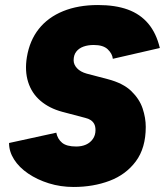

<svg xmlns="http://www.w3.org/2000/svg" viewBox="-20 -728 656 764"><path d="M273 16Q221 16 174.5 1.5Q128 -13 92 -37.5Q56 -62 36 -93.5Q16 -125 16 -159L204 -200Q209 -175 227 -160Q245 -145 283 -145Q305 -145 322 -152.5Q339 -160 349.5 -175Q360 -190 360 -210Q360 -225 355 -234.5Q350 -244 341 -250Q332 -256 319 -259L228 -283Q176 -297 141 -327Q106 -357 92 -401.5Q78 -446 87 -501Q98 -567 134.5 -613Q171 -659 231 -683.5Q291 -708 370 -708Q439 -708 488.5 -690Q538 -672 570 -634Q602 -596 616 -537L429 -494Q427 -514 409 -531.5Q391 -549 353 -549Q330 -549 312 -542.5Q294 -536 283.5 -522.5Q273 -509 273 -488Q273 -471 286.5 -456.5Q300 -442 325 -435L409 -413Q470 -397 502.5 -365.5Q535 -334 547.5 -296.5Q560 -259 560 -223Q560 -139 520.5 -86Q481 -33 416 -8.5Q351 16 273 16Z"/></svg>

Font: Figtree Black
Style: Italic
Weight: 900
Italic angle: -9.5°
Foundry: Erik Kennedy
Version: Version 2.001;gftools[0.9.30]